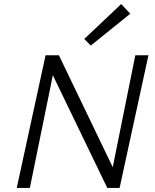

<svg xmlns="http://www.w3.org/2000/svg" viewBox="-20 -932 767 952"><path d="M626 -864 430 -706 398 -739 581 -912ZM651 -658H716L573 0H512L242 -559L128 0H63L206 -658H272L539 -103Z"/></svg>

Font: EauTest
Style: Italic
Weight: 400
Italic angle: -12°
Designer: Christian Thalmann (Catharsis Fonts)
Version: Version 0.001;PS 000.001;hotconv 1.0.88;makeotf.lib2.5.64775